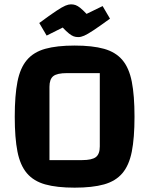

<svg xmlns="http://www.w3.org/2000/svg" viewBox="-20 -850 688 885"><path d="M48 -312Q48 -410 60.5 -473.5Q73 -537 104 -573.5Q135 -610 188.5 -625Q242 -640 324 -640Q406 -640 459.5 -625Q513 -610 544 -573.5Q575 -537 587.5 -473.5Q600 -410 600 -312Q600 -214 587.5 -151Q575 -88 544 -51.5Q513 -15 459.5 0Q406 15 324 15Q242 15 188.5 0Q135 -15 104 -51.5Q73 -88 60.5 -151Q48 -214 48 -312ZM208 -112H358Q404 -112 422 -126Q440 -140 440 -175V-513H289Q243 -513 225.5 -499Q208 -485 208 -450ZM341 -679Q329 -679 319.5 -682.5Q310 -686 298 -695.5Q286 -705 269 -723L195 -686L161 -744Q211 -781 239 -799.5Q267 -818 281.5 -824Q296 -830 307 -830Q319 -830 328.5 -826.5Q338 -823 349.5 -814Q361 -805 379 -786L453 -822L487 -764Q439 -729 411 -710.5Q383 -692 368 -685.5Q353 -679 341 -679Z"/></svg>

Font: Changa ExtraLight SemiBold
Style: Regular
Weight: 600
Version: Version 3.002; ttfautohint (v1.8.2)